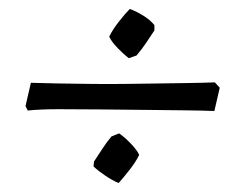

<svg xmlns="http://www.w3.org/2000/svg" viewBox="-20 -458 545 429"><path d="M459 -210Q434 -211 392.5 -211.5Q351 -212 301.5 -212.5Q252 -213 202.5 -213.5Q153 -214 111 -214Q69 -214 42 -211L37 -221L49 -273Q78 -272 112 -271.5Q146 -271 183.5 -270.5Q221 -270 259 -270.5Q297 -271 333.5 -271.5Q370 -272 402.5 -272.5Q435 -273 460 -274L471 -262ZM245 -49Q231 -55 216 -65Q201 -75 189 -86L190 -97Q200 -112 209 -126Q218 -140 229 -153L246 -160Q258 -152 272 -137.5Q286 -123 291 -112Q284 -97 269.5 -78.5Q255 -60 245 -49ZM268 -328Q257 -336 243 -350.5Q229 -365 224 -376Q231 -391 245.5 -409.5Q260 -428 270 -438Q284 -433 299.5 -423.5Q315 -414 325 -402V-390Q315 -375 306 -361.5Q297 -348 285 -334Z"/></svg>

Font: Labrada Medium
Style: Italic
Weight: 500
Italic angle: -7°
Designer: Mercedes Jáuregui
Foundry: Omnibus-Type Team
Version: Version 1.000